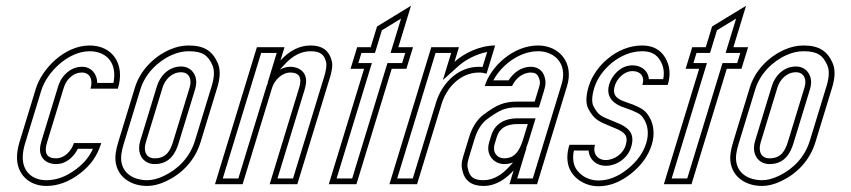

<svg xmlns="http://www.w3.org/2000/svg" viewBox="-20 -640 2958 667"><path d="M174.5 -90C139.9 -90 132.9 -111.1 143.6 -146L200.5 -332C205 -346.7 210.9 -357.8 218.2 -365.5C230.2 -378 243.2 -388 264.6 -388C292.9 -388 303.8 -362.5 294.5 -332H389.5C415.8 -418 370.2 -482 291.3 -482C204.3 -482 125.6 -401.2 104.5 -332L47.6 -146C42.5 -129.3 39.7 -113 39.1 -97C37 -35.9 80 6 141.1 6C180.5 6 218.8 -8 256 -36C295.8 -65.9 318.5 -99.8 331.7 -143H236.7C229 -117.8 205.7 -90 174.5 -90ZM174.5 -70C212.1 -70 237.8 -97.6 250.3 -123H302.8C290 -95.1 272.4 -73.4 244 -52C209.4 -26 175.5 -14 141.1 -14C90.1 -14 57.4 -46.5 59.1 -96.3C59.6 -110.4 62.1 -125 66.7 -140.2L123.6 -326.2C142.7 -388.6 216.2 -462 291.3 -462C299.3 -462 306.7 -461.2 313.6 -459.8C360.1 -450.4 386.2 -410.9 374 -352H317.7C317.7 -381.4 298.6 -408 264.6 -408C236 -408 217 -393.2 203.8 -379.3C193.4 -368.5 186.4 -354.4 181.3 -337.8L124.5 -151.8C121.2 -141.2 119.2 -131 119 -121C118.7 -90.4 141.2 -70 174.5 -70Z M448.8 -336 390.7 -146C386.4 -132 383.5 -119.2 381.9 -107.5C372.5 -37.6 424.1 6 491.2 6C511.9 6 533.9 0.5 557.2 -10.5C611.1 -35.9 656.8 -81.1 676.7 -146L734.8 -336C745.6 -371.3 746 -400 736.1 -422C717.9 -462.2 690.1 -482 635.4 -482C613.4 -482 591.4 -477.2 569.5 -467.5C514.4 -443.3 467 -395.5 448.8 -336ZM609 -389C636.3 -389 647.9 -365.9 638.8 -336L581.3 -148C572 -117.7 558.3 -90 517.6 -90C488 -90 476.9 -114.1 486.7 -146L544.8 -336C552.9 -362.6 576.2 -389 609 -389ZM467.9 -330.2C484.1 -383.2 527.3 -427.1 577.5 -449.2C597.2 -457.9 616.4 -462 635.4 -462C684.1 -462 702.5 -447.7 717.8 -413.8C724.9 -398.1 725.7 -374.7 715.6 -341.8L657.5 -151.8C639.5 -92.9 598.3 -51.9 548.7 -28.6C527.4 -18.5 508.3 -14 491.2 -14C485.5 -14 480 -14.4 474.7 -15.1C425.9 -21.4 394.9 -53.8 401.7 -104.8C403.1 -115.2 405.8 -127 409.8 -140.2ZM609 -409C564.4 -409 535.4 -373.9 525.6 -341.8L467.5 -151.8C464.8 -143 463.3 -134.3 463.2 -125.7C462.9 -95.5 483.4 -70 517.6 -70C571.3 -70 590.8 -110.7 600.4 -142.2L657.9 -330.2C660.4 -338.4 661.8 -346.6 661.8 -354.6C662 -383.9 641.7 -409 609 -409Z M1131.2 -433C1121.9 -465.7 1097.9 -482 1059.2 -482C1021.2 -482 986.2 -464.7 954.3 -430L968.4 -476H872.4L726.8 0H822.8L925.2 -335C932.7 -359.5 957.9 -388 988.5 -388C1019.8 -388 1030.1 -370.3 1019.2 -335L916.8 0H1012.8L1126 -370C1131.4 -387.8 1138.2 -413.8 1131.2 -433ZM911.2 -353.6C909.2 -349.4 907.4 -344.9 906.1 -340.8L808 -20H753.9L887.2 -456H941.3L909.5 -351.8ZM952.2 -398.2 969 -416.4C998.3 -448.2 1027.8 -462 1059.2 -462C1091.4 -462 1105.2 -451.2 1112 -427.5L1112.2 -426.8L1112.4 -426.2C1116.2 -415.6 1112.2 -393.5 1106.8 -375.8L998 -20H943.9L1038.4 -329.2C1041.5 -339.5 1043.4 -349.1 1043.4 -358.6C1043.5 -390.3 1018.7 -408 988.5 -408C975.3 -408 962.8 -404 952.2 -398.2Z M1122.2 0H1218.2L1340.8 -401H1391.8L1414.8 -476H1363.8L1407.8 -620L1289.8 -548L1267.8 -476H1220.8L1197.8 -401H1244.8ZM1149.3 -20 1271.9 -421H1224.9L1235.6 -456H1282.6L1306.7 -534.9L1373.3 -575.5L1336.7 -456H1387.7L1377 -421H1326L1203.4 -20Z M1670.2 -384 1700.2 -482C1646.7 -482 1592.5 -455.4 1558.8 -425L1574.3 -476H1478.3L1332.8 0H1428.8L1514.1 -279C1530.5 -332.7 1577 -388 1644.4 -388C1653.6 -388 1662.7 -386.3 1670.2 -384ZM1656.4 -407.3C1652 -407.8 1648.6 -408 1644.4 -408C1564.9 -408 1513 -343.6 1495 -284.8L1414 -20H1359.8L1493.1 -456H1547.3L1518.6 -362L1572.1 -410.1C1596.6 -432.1 1634.7 -452.5 1672.4 -459.4Z M1764.3 -48 1749.7 0H1845.7L1949.9 -341C1974.7 -422.2 1922.9 -482 1849 -482C1763.1 -482 1684.9 -409.5 1663.9 -341H1758.9C1769.3 -364.3 1793.2 -388 1824.3 -388C1836.9 -388 1845.5 -383.3 1850 -374C1859.1 -355 1855.9 -347.5 1849.9 -328L1837.4 -287H1773.4C1753.4 -287 1735.3 -283.8 1719 -277.5C1702.7 -271.2 1683.1 -259.3 1660.1 -242C1637.2 -224.7 1620.3 -198.3 1609.5 -163L1593 -109C1587.3 -90.3 1580.2 -70.7 1585.9 -50C1593.2 -12.7 1617.8 6 1659.8 6C1705.2 6 1740 -21.2 1764.3 -48ZM1777.5 -209H1813.5L1799.5 -163C1789.2 -129.4 1775.5 -90 1732.2 -90C1705.6 -90 1689.9 -111.9 1698.4 -140L1705.8 -164C1715.2 -194.9 1739.4 -209 1777.5 -209ZM1749.5 -61.4C1726.7 -36.3 1696.7 -14 1659.8 -14C1625 -14 1611 -26.1 1605.6 -53.8L1605.4 -54.6L1605.2 -55.3C1601.5 -68.6 1606 -83.3 1612.1 -103.2L1628.6 -157.2C1638.5 -189.6 1653.4 -211.8 1672.2 -226C1694.3 -242.7 1712.7 -253.6 1726.2 -258.9C1739.9 -264.2 1755.5 -267 1773.4 -267H1852.2L1869.1 -322.2C1874.6 -340.4 1879.6 -358.5 1868 -382.7C1859.7 -399.9 1842.1 -408 1824.3 -408C1787.8 -408 1761.1 -383.9 1746.9 -361H1693.9C1722.8 -414.8 1785 -462 1849 -462C1860 -462 1870.2 -460.5 1879.5 -457.6C1922.2 -444.7 1948.4 -404.5 1930.8 -346.8L1830.9 -20H1776.7L1809.6 -127.8ZM1777.5 -229C1734.2 -229 1699.1 -210.5 1686.7 -169.8L1679.3 -145.8C1677.2 -139 1676.1 -132.2 1676.1 -125.5C1675.9 -94 1700.1 -70 1732.2 -70C1791.7 -70 1809.1 -126 1818.6 -157.2L1840.6 -229Z M2083.9 -84C2056 -84 2037.8 -106.5 2047.1 -137H1958.1C1949.7 -109.7 1948.7 -85.2 1955.1 -63.5C1966.9 -23.5 2009.2 7 2059.1 7C2097.7 7 2135.3 -7.5 2171.9 -36.5C2208.4 -65.5 2232.6 -99.3 2244.4 -138C2254.8 -172.1 2251.4 -205.7 2237.3 -231C2222.7 -257.3 2208.3 -264.3 2177.9 -277L2149.9 -287C2125.5 -295.8 2105.4 -308 2115.8 -342C2123.1 -366.1 2147.6 -393 2177.4 -393C2204.8 -393 2220.8 -374.7 2211.7 -345H2299.7C2310.5 -380.3 2307.5 -412 2290.7 -440C2273.9 -468 2247.2 -482 2210.6 -482C2123.1 -482 2046.8 -410.8 2025.5 -341C2014.9 -306.3 2014.4 -279.8 2024.1 -261.5C2043.4 -225.1 2060.8 -217.7 2099 -202L2115.8 -195C2133.1 -188.3 2145 -180.8 2151.4 -172.5C2157.9 -164.2 2158.5 -151.3 2153.2 -134C2145.2 -108 2116.3 -84 2083.9 -84ZM2083.9 -64C2125.7 -64 2161.7 -93.5 2172.3 -128.2C2178.3 -147.7 2179.9 -168.4 2167.3 -184.7C2157.2 -197.7 2141.7 -206.5 2123.2 -213.6L2106.6 -220.5C2068 -236.4 2058.6 -239.1 2041.8 -270.9C2036 -281.8 2034.6 -302.5 2044.6 -335.2C2063.6 -397.4 2133.8 -462 2210.6 -462C2241.8 -462 2260.6 -451.4 2273.6 -429.7C2285.2 -410.2 2288.6 -389.7 2284.1 -365H2234.1C2231.5 -396.7 2205.3 -413 2177.4 -413C2135.3 -413 2105.8 -377.8 2096.6 -347.8C2081.9 -299.7 2117.1 -277.5 2143.2 -268.2L2170.7 -258.3C2201.5 -245.4 2208 -242.6 2219.8 -221.3C2230.9 -201.4 2234.3 -173.3 2225.3 -143.8C2214.8 -109.5 2193.4 -79.1 2159.4 -52.2C2125.6 -25.3 2092.5 -13 2059.1 -13C2017 -13 1983.2 -39 1974.3 -69.1C1970.2 -82.9 1969.9 -98.6 1973.6 -117H2024.8C2027.4 -84.4 2053.2 -64 2083.9 -64Z M2286.2 0H2382.2L2504.8 -401H2555.8L2578.8 -476H2527.8L2571.8 -620L2453.8 -548L2431.8 -476H2384.8L2361.8 -401H2408.8ZM2313.3 -20 2435.9 -421H2388.9L2399.6 -456H2446.6L2470.7 -534.9L2537.3 -575.5L2500.7 -456H2551.7L2541 -421H2490L2367.4 -20Z M2584.8 -336 2526.7 -146C2522.4 -132 2519.5 -119.2 2517.9 -107.5C2508.5 -37.6 2560.1 6 2627.2 6C2647.9 6 2669.9 0.5 2693.2 -10.5C2747.1 -35.9 2792.8 -81.1 2812.7 -146L2870.8 -336C2881.6 -371.3 2882 -400 2872.1 -422C2853.9 -462.2 2826.1 -482 2771.4 -482C2749.4 -482 2727.4 -477.2 2705.5 -467.5C2650.4 -443.3 2603 -395.5 2584.8 -336ZM2745 -389C2772.3 -389 2783.9 -365.9 2774.8 -336L2717.3 -148C2708 -117.7 2694.3 -90 2653.6 -90C2624 -90 2612.9 -114.1 2622.7 -146L2680.8 -336C2688.9 -362.6 2712.2 -389 2745 -389ZM2603.9 -330.2C2620.1 -383.2 2663.3 -427.1 2713.5 -449.2C2733.2 -457.9 2752.4 -462 2771.4 -462C2820.1 -462 2838.5 -447.7 2853.8 -413.8C2860.9 -398.1 2861.7 -374.7 2851.6 -341.8L2793.5 -151.8C2775.5 -92.9 2734.3 -51.9 2684.7 -28.6C2663.4 -18.5 2644.3 -14 2627.2 -14C2621.5 -14 2616 -14.4 2610.7 -15.1C2561.9 -21.4 2530.9 -53.8 2537.7 -104.8C2539.1 -115.2 2541.8 -127 2545.8 -140.2ZM2745 -409C2700.4 -409 2671.4 -373.9 2661.6 -341.8L2603.5 -151.8C2600.8 -143 2599.3 -134.3 2599.2 -125.7C2598.9 -95.5 2619.4 -70 2653.6 -70C2707.3 -70 2726.8 -110.7 2736.4 -142.2L2793.9 -330.2C2796.4 -338.4 2797.8 -346.6 2797.8 -354.6C2798 -383.9 2777.7 -409 2745 -409Z"/></svg>

Font: Din Kursivschrift
Style: EngGhost
Weight: 400
Version: Version 1.089